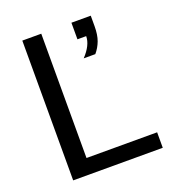

<svg xmlns="http://www.w3.org/2000/svg" viewBox="-127 -788 809 888"><g transform="rotate(-20 278.0 -344.0)"><path d="M522.9 -76.2V0H82V-688H175.3V-76.2ZM418.9 -636.2Q418.9 -593.8 408.2 -565.2Q397.5 -536.6 377.9 -513.7H320.8Q366.7 -562.5 366.7 -606.4H323.7V-688H418.9Z"/></g></svg>

Font: Arimo
Style: Regular
Weight: 400
Designer: Steve Matteson
Foundry: Monotype Imaging Inc.
Version: Version 1.33